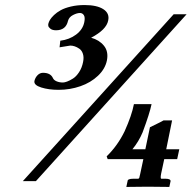

<svg xmlns="http://www.w3.org/2000/svg" viewBox="-20 -657 753 754"><path d="M662.1 -601.1H712.9L121.1 54.2H69.8ZM311 -569.8Q314.9 -588.9 309.3 -597.4Q303.7 -606 293.9 -606Q282.2 -606 266.6 -597.9Q251 -589.8 247.1 -575.2Q238.8 -538.1 200.2 -538.1Q185.5 -538.1 178 -544.2Q170.4 -550.3 169.7 -555.4Q168.9 -560.5 169.9 -564Q171.4 -570.8 176.3 -579.1Q181.2 -587.4 192.1 -597.9Q203.1 -608.4 218.5 -616.9Q233.9 -625.5 258.3 -631.3Q282.7 -637.2 312 -637.2Q360.8 -637.2 386 -620.8Q411.1 -604.5 404.8 -576.2Q397.9 -540.5 337.9 -508.8Q369.1 -500.5 387.9 -477.8Q406.7 -455.1 399.9 -419.9Q393.1 -386.2 364.7 -359.4Q336.4 -332.5 295.7 -318.4Q254.9 -304.2 210 -304.2Q171.4 -304.2 141.8 -313.5Q112.3 -322.8 115.2 -338.9Q118.2 -352.1 127.4 -361.6Q136.7 -371.1 148.9 -371.1Q178.7 -371.1 188 -350.1Q191.4 -342.3 202.4 -337.6Q213.4 -333 227.1 -333Q233.4 -333 243.4 -336.7Q253.4 -340.3 266.4 -348.4Q279.3 -356.4 290.5 -373.5Q301.8 -390.6 306.2 -413.1Q310.1 -431.6 305.7 -445.3Q301.3 -459 291.7 -465.6Q282.2 -472.2 273.2 -475.1Q264.2 -478 255.9 -478Q254.9 -478 213.9 -471.2L216.8 -497.1Q252.4 -501.5 278.8 -521.2Q305.2 -541 311 -569.8ZM655.8 -184.1 632.8 -70.8H684.1L675.8 -32.2H625L612.8 24.9Q608.9 44.9 613.8 44.9H629.9Q649.9 44.9 649.9 54.2L645 77.1L560.1 76.2L476.1 77.1L481 54.2Q481 44.9 503.9 44.9H522Q525.4 44.9 526.9 41.5Q528.3 38.1 530.8 24.9L543 -32.2H402.8L398.9 -43Q441.9 -85 469.2 -141.1Q497.6 -204.1 505.9 -248H575.2Q567.9 -211.9 540 -137.2Q524.9 -101.1 500 -70.8H550.8L568.8 -157.2Q622.1 -183.1 622.1 -184.1Z"/></svg>

Font: Linux Libertine
Style: Bold Italic
Weight: 700
Italic angle: -11.5°
Designer: Philipp H. Poll
Foundry: Philipp H. Poll
Version: Version 4.0.5